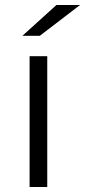

<svg xmlns="http://www.w3.org/2000/svg" viewBox="-20 -752 342 772"><path d="M99 0H170V-526H99ZM70 -608H140L302 -732H207Z"/></svg>

Font: Malon Grotesk
Style: Regular
Weight: 400
Designer: Julieta Ulanovsky
Foundry: Julieta Ulanovsky
Version: Version 7.200